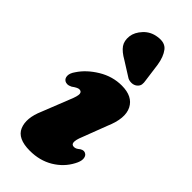

<svg xmlns="http://www.w3.org/2000/svg" viewBox="-246 -803 864 864"><g transform="rotate(45 186.0 -371.0)"><path d="M277.5 -138.5Q284 -138.5 289.8 -141Q295.5 -143.5 306 -152Q323 -162.5 336.5 -152Q345.5 -144.5 345.8 -129Q346 -113.5 334 -91.5Q309 -44 260.8 -15Q212.5 14 149.5 14Q71.5 14 52 -32.2Q32.5 -78.5 62.5 -147.5L113.5 -276Q129 -312.5 127.5 -326Q126 -339.5 111.5 -339.5Q101 -339.5 78.5 -323Q66.5 -317 57.5 -317Q48.5 -317 42 -321Q30.5 -328.5 30.2 -344.5Q30 -360.5 44 -380Q72.5 -423.5 124.5 -455Q176.5 -486.5 235 -486.5Q304.5 -486.5 328.2 -439.8Q352 -393 317 -312L272.5 -195.5Q249 -138.5 277.5 -138.5ZM282.5 -667.5 294.5 -578.5Q297 -566 295.5 -554.8Q294 -543.5 282.5 -534Q272 -526 258.2 -525.5Q244.5 -525 233.5 -530.5L162 -575.5Q127.5 -595 113.2 -615.5Q99 -636 102.5 -667Q106 -696 131.2 -723Q156.5 -750 194.5 -755Q237 -761.5 256.2 -736.2Q275.5 -711 282.5 -667.5Z"/></g></svg>

Font: Fraunces 9pt S050 Black
Style: Italic
Weight: 900
Italic angle: -16°
Version: Version 1.000; ttfautohint (v1.8.3)